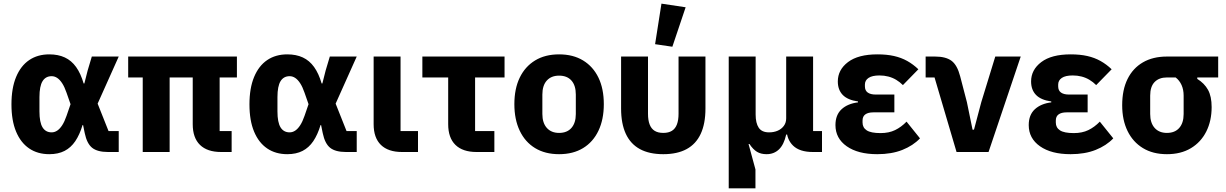

<svg xmlns="http://www.w3.org/2000/svg" viewBox="-20 -836 6742 1056"><path d="M633 -115V0H574Q516 0 487 -23Q458 -46 446 -104L437 -148H434Q418 -95 394 -59.5Q370 -24 335 -6Q300 12 251 12Q187 12 140.5 -19.5Q94 -51 68.5 -112Q43 -173 43 -262Q43 -351 68.5 -412.5Q94 -474 140.5 -505.5Q187 -537 251 -537Q300 -537 336.5 -520Q373 -503 398.5 -467.5Q424 -432 440 -377H444L462 -448L485 -525H633L517 -266L577 -115ZM264 -108Q280 -108 294.5 -117.5Q309 -127 322 -147Q335 -167 346 -199L368 -263L346 -326Q335 -358 322 -378Q309 -398 294.5 -407.5Q280 -417 264 -417Q231 -417 214 -389.5Q197 -362 197 -302V-223Q197 -163 214 -135.5Q231 -108 264 -108Z M1188 -410V-115H1254V0H1196Q1120 0 1080 -39Q1040 -78 1040 -153V-410H913V0H765V-410H685V-525H1283V-410Z M1942 -115V0H1883Q1825 0 1796 -23Q1767 -46 1755 -104L1746 -148H1743Q1727 -95 1703 -59.5Q1679 -24 1644 -6Q1609 12 1560 12Q1496 12 1449.5 -19.5Q1403 -51 1377.5 -112Q1352 -173 1352 -262Q1352 -351 1377.5 -412.5Q1403 -474 1449.5 -505.5Q1496 -537 1560 -537Q1609 -537 1645.5 -520Q1682 -503 1707.5 -467.5Q1733 -432 1749 -377H1753L1771 -448L1794 -525H1942L1826 -266L1886 -115ZM1573 -108Q1589 -108 1603.5 -117.5Q1618 -127 1631 -147Q1644 -167 1655 -199L1677 -263L1655 -326Q1644 -358 1631 -378Q1618 -398 1603.5 -407.5Q1589 -417 1573 -417Q1540 -417 1523 -389.5Q1506 -362 1506 -302V-223Q1506 -163 1523 -135.5Q1540 -108 1573 -108Z M2279 -115V0H2191Q2115 0 2075 -39Q2035 -78 2035 -153V-525H2183V-115Z M2699 0H2601Q2525 0 2485 -39Q2445 -78 2445 -153V-410H2303V-525H2755V-410H2593V-115H2699Z M3055 12Q2978 12 2923 -21.5Q2868 -55 2838.5 -117Q2809 -179 2809 -263Q2809 -348 2838.5 -409Q2868 -470 2923 -503.5Q2978 -537 3055 -537Q3132 -537 3187 -503.5Q3242 -470 3271.5 -409Q3301 -348 3301 -263Q3301 -179 3271.5 -117Q3242 -55 3187 -21.5Q3132 12 3055 12ZM3055 -105Q3099 -105 3123 -132.5Q3147 -160 3147 -209V-316Q3147 -366 3123 -393Q3099 -420 3055 -420Q3012 -420 2987.5 -393Q2963 -366 2963 -316V-209Q2963 -160 2987.5 -132.5Q3012 -105 3055 -105Z M3544 -525V-210Q3544 -175 3553 -151.5Q3562 -128 3580.5 -116.5Q3599 -105 3628 -105Q3657 -105 3675.5 -116.5Q3694 -128 3703 -151.5Q3712 -175 3712 -210V-525H3860V-239Q3860 -156 3834 -100Q3808 -44 3756.5 -16Q3705 12 3628 12Q3551 12 3499.5 -16Q3448 -44 3422 -100Q3396 -156 3396 -239V-525ZM3751 -796 3678 -579 3583 -593 3618 -816Z M4135 200H3988V-525H4136V-206Q4136 -159 4153 -133.5Q4170 -108 4210 -108Q4236 -108 4257 -117Q4278 -126 4291 -143.5Q4304 -161 4304 -185V-525H4452V-115H4501V0H4451Q4378 0 4342 -35Q4306 -70 4306 -128V-132L4354 -96H4304Q4292 -41 4264.5 -14.5Q4237 12 4196 12Q4165 12 4143.5 -1Q4122 -14 4102 -44H4097L4135 96Z M4966 -167 5040 -75Q5002 -35 4943 -11.5Q4884 12 4805 12Q4699 12 4637 -31.5Q4575 -75 4575 -148Q4575 -204 4608.5 -235Q4642 -266 4699 -273V-278Q4642 -286 4615 -314Q4588 -342 4588 -388Q4588 -452 4644 -494.5Q4700 -537 4806 -537Q4857 -537 4897 -528Q4937 -519 4970 -500.5Q5003 -482 5031 -455L4946 -368Q4929 -385 4909 -397Q4889 -409 4866 -415Q4843 -421 4817 -421Q4777 -421 4757 -407.5Q4737 -394 4737 -371V-361Q4737 -338 4752.5 -327Q4768 -316 4796 -316H4899V-218H4783Q4755 -218 4739.5 -207Q4724 -196 4724 -173V-162Q4724 -134 4747 -119Q4770 -104 4823 -104Q4869 -104 4903 -120.5Q4937 -137 4966 -167Z M5417 0H5241L5120 -410H5071V-525H5123Q5182 -525 5213.5 -501.5Q5245 -478 5261 -416L5298 -274L5329 -123H5337L5377 -274L5454 -525H5594Z M6029 -167 6103 -75Q6065 -35 6006 -11.5Q5947 12 5868 12Q5762 12 5700 -31.5Q5638 -75 5638 -148Q5638 -204 5671.5 -235Q5705 -266 5762 -273V-278Q5705 -286 5678 -314Q5651 -342 5651 -388Q5651 -452 5707 -494.5Q5763 -537 5869 -537Q5920 -537 5960 -528Q6000 -519 6033 -500.5Q6066 -482 6094 -455L6009 -368Q5992 -385 5972 -397Q5952 -409 5929 -415Q5906 -421 5880 -421Q5840 -421 5820 -407.5Q5800 -394 5800 -371V-361Q5800 -338 5815.5 -327Q5831 -316 5859 -316H5962V-218H5846Q5818 -218 5802.5 -207Q5787 -196 5787 -173V-162Q5787 -134 5810 -119Q5833 -104 5886 -104Q5932 -104 5966 -120.5Q6000 -137 6029 -167Z M6680 -410H6565V-402Q6604 -378 6624 -342Q6644 -306 6644 -247Q6644 -171 6614.5 -112.5Q6585 -54 6530 -21Q6475 12 6398 12Q6321 12 6266 -21.5Q6211 -55 6181.5 -115.5Q6152 -176 6152 -257Q6152 -342 6181.5 -401.5Q6211 -461 6266 -493Q6321 -525 6398 -525H6680ZM6446 -410H6398Q6355 -410 6330.5 -385Q6306 -360 6306 -310V-209Q6306 -160 6330.5 -132.5Q6355 -105 6398 -105Q6442 -105 6466 -132.5Q6490 -160 6490 -209V-310Q6490 -343 6478.5 -368.5Q6467 -394 6446 -410Z"/></svg>

Font: IBM Plex Sans
Style: Regular
Weight: 400
Designer: Mike Abbink, Paul van der Laan, Pieter van Rosmalen
Foundry: Bold Monday
Version: Version 3.201